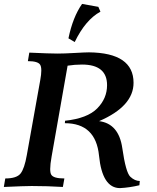

<svg xmlns="http://www.w3.org/2000/svg" viewBox="-34 -965 808 991"><path d="M585.4 5.9Q493.7 5.9 477.1 -161.6Q460.4 -329.1 300.8 -329.1L301.8 -341.8Q417 -354 467.8 -405.5Q518.6 -457 518.6 -525.4Q518.6 -631.8 389.2 -631.8Q351.1 -631.8 314.9 -626L232.4 -157.2Q225.1 -116.7 225.1 -92.8Q225.1 -72.3 230.5 -63.5Q241.7 -43.9 298.3 -43.9L290.5 0Q211.4 -4.9 129.4 -4.9Q94.7 -4.9 -14.2 0L-6.8 -43.9Q52.2 -43.9 72.3 -69.6Q92.3 -95.2 104.5 -165L173.8 -551.8Q179.2 -581.1 179.2 -600.6Q179.2 -622.1 172.9 -631.3Q161.1 -649.4 109.9 -649.4L117.2 -693.4Q221.7 -688.5 262.7 -688.5Q298.8 -688.5 352.8 -691.7Q406.7 -694.8 425.3 -694.8Q655.3 -692.4 655.3 -537.6Q655.3 -416.5 477.5 -339.8Q579.1 -326.7 597.2 -200.7Q615.2 -74.7 638.7 -52.7Q662.1 -30.8 687.5 -30.8L685.5 -8.8Q634.8 3.4 585.4 5.9ZM351.6 -748 319.3 -767.1Q341.8 -876.5 389.6 -944.8L473.6 -929.7L484.4 -904.8Q407.2 -862.8 351.6 -748Z"/></svg>

Font: Kelvinch
Style: Bold Italic
Weight: 700
Italic angle: -10°
Designer: Paul James Miller
Foundry: High-Logic / Made with FontCreator
Version: Version 3.30 September 23, 2016